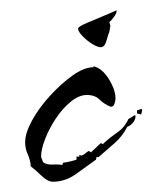

<svg xmlns="http://www.w3.org/2000/svg" viewBox="-20 -347 297 374"><path d="M83 7Q73 7 60.5 -5Q48 -17 40 -23Q39 -36 34 -46.5Q29 -57 29 -70Q29 -88 42.5 -112.5Q56 -137 77.5 -160.5Q99 -184 121.5 -200Q144 -216 162 -216V-218Q179 -214 192 -193Q205 -172 205 -155Q205 -151 203 -145Q201 -139 196 -139Q183 -144 174 -153Q165 -162 149 -162Q134 -162 118 -149Q102 -136 89 -116.5Q76 -97 68 -76.5Q60 -56 60 -42Q60 -41 61.5 -37Q63 -33 64 -31Q71 -26 81.5 -26.5Q92 -27 100 -26L101 -25L103 -30Q117 -32 129 -36V-42H135L134 -45L139 -44Q144 -46 146.5 -48.5Q149 -51 153 -53L158 -50V-51L176 -68H177L181 -66V-67Q194 -79 208.5 -89Q223 -99 230 -115L243 -123L244 -121Q244 -114 239 -108Q234 -102 228 -100Q218 -81 203 -68Q188 -55 172 -41H168L167 -36Q149 -23 128 -8Q107 7 83 7ZM255 -124 247 -126V-132L256 -135L257 -132ZM176 -255Q170 -255 159.5 -261.5Q149 -268 140.5 -277Q132 -286 132 -291Q132 -295 148.5 -302Q165 -309 183 -316.5Q201 -324 207 -327V-325Q207 -321 202 -314Q197 -307 193 -304L195 -297L193 -285Q191 -281 187.5 -268Q184 -255 176 -255Z"/></svg>

Font: Kolker Brush
Style: Regular
Weight: 400
Designer: Robert E. Leuschke
Foundry: Robert E. Leuschke
Version: Version 1.010; ttfautohint (v1.8.3)